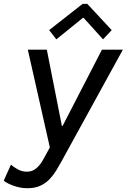

<svg xmlns="http://www.w3.org/2000/svg" viewBox="-73 -782 670 1016"><path d="M72.8 213.9Q43.9 213.9 17.8 206.8Q-8.3 199.7 -26.9 190.4Q-45.4 181.2 -53.2 173.8L-15.1 89.4Q-2.4 100.6 20 113.5Q42.5 126.5 68.4 126.5Q96.2 126.5 115.2 111.6Q134.3 96.7 147 76.4Q159.7 56.2 168 40L208 -33.7L195.8 20.5L74.2 -519H174.8L254.4 -115.7H258.3L466.3 -519H577.1L252 72.8Q239.3 95.7 224.4 120.4Q209.5 145 189.2 166.3Q168.9 187.5 140.6 200.7Q112.3 213.9 72.8 213.9ZM225.1 -573.7 187 -622.6 364.3 -761.7H388.7L518.1 -622.6L472.2 -573.7L369.6 -687.5H365.7Z"/></svg>

Font: Reddit Sans Medium
Style: Italic
Weight: 500
Italic angle: -11.25°
Designer: Stephen Hutchings
Version: Version 1.013